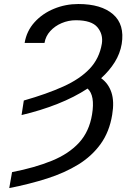

<svg xmlns="http://www.w3.org/2000/svg" viewBox="-20 -742 671 975"><path d="M89.5 -157.7 100.9 -231.5Q218 -264.9 302 -302.9Q386 -340.9 435.2 -392.8Q484.4 -444.6 497.2 -519.9Q504.6 -567.8 474.8 -603.5Q445 -639.2 365.1 -639.2Q327.4 -639.2 293.1 -624.6Q258.9 -610.1 235.3 -584.2Q211.6 -558.2 206 -524.1H105.1Q115.1 -584.5 155.2 -628.9Q195.3 -673.3 253.9 -697.4Q312.5 -721.6 377.8 -721.6Q494 -721.6 554 -669.6Q614 -617.5 598 -518.5Q589.8 -470.2 562.9 -426.7Q535.9 -383.2 493.6 -344.8Q530.5 -318.5 545.8 -272.7Q561.1 -226.9 549.7 -159.1Q535.5 -72.4 490.9 -10.7Q446.4 51.1 377.3 93.6Q308.2 136 219.3 164.4Q130.3 192.8 27 213.1L41.2 132.1Q157.7 109.4 243.6 74.2Q329.5 39.1 381.4 -17.4Q433.2 -73.9 447.4 -160.5Q463.4 -257.5 424.7 -292.3Q357.6 -248.2 271.8 -214.3Q186.1 -180.4 89.5 -157.7Z"/></svg>

Font: Inter UI
Style: Italic
Weight: 400
Italic angle: -9.39999°
Designer: Rasmus Andersson
Foundry: rsms
Version: 3.2;8d6f07862